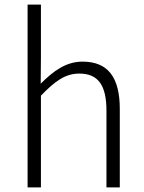

<svg xmlns="http://www.w3.org/2000/svg" viewBox="-20 -815 628 835"><path d="M100 0H158V-399C220 -463 264 -495 325 -495C408 -495 443 -443 443 -333V0H501V-341C501 -478 450 -547 339 -547C266 -547 211 -505 157 -451L158 -568V-795H100Z"/></svg>

Font: Noto Sans HK Light
Style: Regular
Weight: 300
Designer: Ryoko NISHIZUKA 西塚涼子 (kana, bopomofo & ideographs); Paul D. Hunt (Latin, Greek & Cyrillic); Sandoll Communications 산돌커뮤니
Foundry: Adobe
Version: Version 2.004;hotconv 1.0.118;makeotfexe 2.5.65603